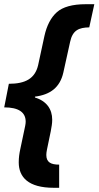

<svg xmlns="http://www.w3.org/2000/svg" viewBox="-24 -734 468 912"><path d="M257 158V48C218 48 196 37 196 2C196 -5 197 -13 199 -23L217 -110C221 -131 224 -148 224 -165C224 -216 197 -254 142 -271V-275C214 -284 261 -318 277 -390L309 -535C321 -591 351 -603 400 -604L424 -714H383C320 -714 274 -701 246 -676C218 -651 198 -613 187 -563L157 -424C142 -361 97 -336 18 -336L-4 -224C64 -224 98 -201 98 -156C98 -144 94 -129 91 -114L72 -24C68 -5 65 14 65 37C65 108 111 158 231 158Z"/></svg>

Font: BC Sans
Style: Bold Italic
Weight: 700
Italic angle: -12°
Designer: Monotype Design Team
Province of B.C.
Foundry: Monotype Imaging Inc.
Version: Version 2.000;GOOG;noto-source:20170915:90ef993387c0